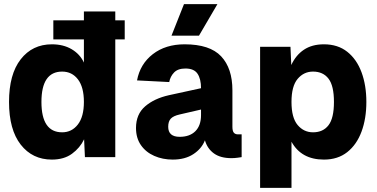

<svg xmlns="http://www.w3.org/2000/svg" viewBox="-20 -766 1840 936"><path d="M233 12Q138 12 81 -61Q24 -134 24 -269Q24 -404 81 -477Q138 -550 233 -550Q289 -550 329.5 -526Q370 -502 389 -461V-710H542V0H394L390 -87Q370 -45 331 -16.5Q292 12 233 12ZM283 -121Q330 -121 359.5 -159Q389 -197 389 -269Q389 -341 360 -379Q331 -417 283 -417Q182 -417 182 -269Q182 -121 283 -121ZM240 -574V-667H588V-574Z M822 12Q773 12 732 -6Q691 -24 667 -58.5Q643 -93 643 -142Q643 -209 687.5 -247.5Q732 -286 804 -302L960 -336Q960 -381 943 -406.5Q926 -432 884 -432Q847 -432 828.5 -412.5Q810 -393 805 -366L648 -374Q663 -454 725 -502Q787 -550 880 -550Q1003 -550 1058 -491.5Q1113 -433 1113 -326V-148Q1113 -127 1120 -119Q1127 -111 1140 -111H1158V0Q1152 1 1137.5 3Q1123 5 1108 5Q1055 5 1023 -18Q991 -41 979 -82Q963 -41 922.5 -14.5Q882 12 822 12ZM856 -99Q905 -99 932.5 -126.5Q960 -154 960 -205V-232L856 -208Q825 -201 812.5 -187.5Q800 -174 800 -148Q800 -99 856 -99ZM816 -592 877 -746H1040L950 -592Z M1248 150V-538H1396L1400 -449Q1422 -497 1461.5 -523.5Q1501 -550 1559 -550Q1627 -550 1673 -513.5Q1719 -477 1742.5 -413.5Q1766 -350 1766 -269Q1766 -188 1742.5 -124.5Q1719 -61 1673 -24.5Q1627 12 1559 12Q1449 12 1401 -75V150ZM1506 -121Q1555 -121 1581.5 -155.5Q1608 -190 1608 -269Q1608 -348 1581.5 -382.5Q1555 -417 1506 -417Q1461 -417 1431 -381.5Q1401 -346 1401 -269Q1401 -192 1431 -156.5Q1461 -121 1506 -121Z"/></svg>

Font: Geist Mono ExtraBold
Style: Regular
Weight: 800
Monospace: yes
Designer: Basement.studio, Andrés Briganti, Mateo Zaragoza
Foundry: Basement.studio, Vercel, Andrés Briganti, Guido Ferreyra, Mateo Zaragoza
Version: Version 1.500; ttfautohint (v1.8.4.7-5d5b)